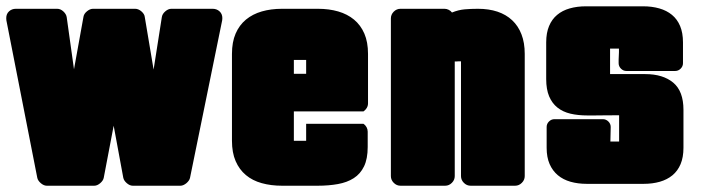

<svg xmlns="http://www.w3.org/2000/svg" viewBox="-22 -553 2201 603"><path d="M516.1 -525.4H646Q658.7 -525.4 667.5 -517.3Q676.3 -509.3 676.3 -496.1Q676.3 -491.7 675.8 -489.3L574.7 5.9Q573.7 10.3 570.6 14.6Q567.4 19 563.2 22.5Q559.1 25.9 554.2 28.1Q549.3 30.3 544.9 30.3H395Q385.7 30.3 376.5 22.5Q367.2 14.6 365.2 5.4L335 -158.2L303.7 5.9Q301.8 14.6 292.5 22.5Q283.2 30.3 273.9 30.3H125Q115.7 30.3 106.4 22.5Q97.2 14.6 95.2 5.9L-2 -489.3Q-2.4 -491.7 -2.4 -496.1Q-2.4 -509.3 6.3 -517.3Q15.1 -525.4 27.8 -525.4H157.7Q168 -525.4 177 -517.1Q186 -508.8 187.5 -499L210.4 -335.4L240.2 -500.5Q241.7 -509.8 251.2 -517.6Q260.7 -525.4 270 -525.4H402.8Q407.7 -525.4 412.8 -523.2Q418 -521 422.1 -517.3Q426.3 -513.7 429.2 -509.3Q432.1 -504.9 432.6 -500L460.4 -334.5L486.3 -499.5Q487.8 -509.3 497.1 -517.3Q506.3 -525.4 516.1 -525.4Z M1119.6 -164.1Q1125.5 -160.2 1129.2 -153.6Q1132.8 -147 1132.8 -139.6V-91.3Q1132.8 -54.2 1121.3 -30.5Q1109.9 -6.8 1088.9 6.6Q1067.9 20 1039.1 25.1Q1010.3 30.3 975.6 30.3H863.8Q829.1 30.3 800 22.2Q771 14.2 750.2 -3.2Q729.5 -20.5 718 -47.1Q706.5 -73.7 706.5 -110.8V-383.8Q706.5 -420.9 718 -447.5Q729.5 -474.1 750.5 -491.5Q771.5 -508.8 800.3 -517.1Q829.1 -525.4 863.8 -525.4H976.6Q1011.2 -525.4 1040 -517.1Q1068.8 -508.8 1089.8 -491.5Q1110.8 -474.1 1122.3 -447.5Q1133.8 -420.9 1133.8 -383.8V-228.5Q1133.8 -220.7 1129.9 -214.1Q1126 -207.5 1119.6 -203.1H900.9V-110.8H939.5V-164.1ZM900.9 -364.7V-321.3H939.5V-364.7Z M1406.2 -359.9V0Q1406.2 12.2 1397.2 21.2Q1388.2 30.3 1376 30.3H1235.8Q1223.6 30.3 1214.6 21.2Q1205.6 12.2 1205.6 0V-495.1Q1205.6 -507.3 1214.6 -516.4Q1223.6 -525.4 1235.8 -525.4H1374Q1380.9 -525.4 1387.2 -522.2Q1393.6 -519 1397.5 -513.7Q1418 -522 1437.5 -523.7Q1457 -525.4 1479 -525.4Q1513.2 -525.4 1540.3 -516.4Q1567.4 -507.3 1586.4 -489.5Q1605.5 -471.7 1615.7 -445.3Q1626 -418.9 1626 -383.8V0Q1626 12.2 1616.9 21.2Q1607.9 30.3 1595.7 30.3H1456.1Q1443.8 30.3 1434.8 21.2Q1425.8 12.2 1425.8 0V-360.4H1423.3H1418.9L1410.6 -359.9Z M1922.4 -108.4V-190.9Q1915.5 -190.9 1901.9 -190.9Q1888.2 -190.9 1873 -190.7Q1857.9 -190.4 1844.2 -190.4Q1830.6 -190.4 1823.2 -190.4Q1793.5 -190.4 1769.5 -196Q1745.6 -201.7 1728.8 -215.1Q1711.9 -228.5 1702.6 -250.5Q1693.4 -272.5 1693.4 -304.7V-419.9Q1693.4 -449.7 1702.4 -471.2Q1711.4 -492.7 1727.8 -506.3Q1744.1 -520 1767.3 -526.6Q1790.5 -533.2 1818.4 -533.2H1997.6Q2025.4 -533.2 2048.6 -526.6Q2071.8 -520 2088.4 -506.3Q2105 -492.7 2114 -471.2Q2123 -449.7 2123 -419.9V-354.5Q2123 -344.7 2115.7 -337.4Q2108.4 -330.1 2098.6 -330.1H1945.3Q1935.5 -330.1 1928.2 -337.4Q1920.9 -344.7 1920.9 -354.5V-365.7L1921.9 -389.2V-400.4H1894V-320.3H2004.4Q2060.1 -320.3 2092.3 -293.5Q2124.5 -266.6 2124.5 -208V-88.9Q2124.5 -59.1 2115.5 -37.6Q2106.4 -16.1 2089.8 -2.4Q2073.2 11.2 2050.3 17.8Q2027.3 24.4 1999.5 24.4H1820.8Q1793 24.4 1769.8 17.8Q1746.6 11.2 1730 -2.7Q1713.4 -16.6 1704.1 -37.8Q1694.8 -59.1 1694.8 -88.9V-154.3Q1694.8 -164.1 1702.1 -171.4Q1709.5 -178.7 1719.2 -178.7H1871.6Q1881.3 -178.7 1888.7 -171.4Q1896 -164.1 1896 -154.3Q1896 -143.1 1895.5 -131.6Q1895 -120.1 1895 -108.4Z"/></svg>

Font: Akaash Gobhi Moti
Style: Regular
Weight: 400
Designer: Kulbir Singh Thind, MD
Foundry: Punjab Online
Version: Version 1.200